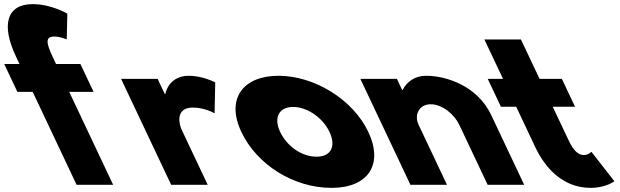

<svg xmlns="http://www.w3.org/2000/svg" viewBox="-246 -895 3004 930"><path d="M-151.6 -585H-225.6L-161.7 -450H-87.7L125 0H302L89.3 -450H207.3L143.4 -585H25.4L10.3 -617C-23.2 -688 -27.4 -718 17.6 -718C46.6 -718 77.2 -704 77.2 -704L80.1 -829C80.1 -829 2.4 -875 -87.6 -875C-215.6 -875 -240 -772 -169 -622Z M583 0H760L632.4 -270C626.2 -283 596.2 -374 688.2 -374C747.2 -374 793.4 -346 793.4 -346L796.5 -496C796.5 -496 735.4 -528 669.4 -528C568.4 -528 554.5 -439 554.5 -439H552.5L517.5 -513H340.5Z M923 -256C997.7 -98 1175.1 15 1360.1 15C1537.1 15 1612.7 -98 1538 -256C1462.3 -416 1273.4 -528 1103.4 -528C930.4 -528 847.3 -416 923 -256ZM1111 -256C1077.4 -327 1106.8 -377 1173.8 -377C1239.8 -377 1316.4 -327 1350 -256C1383.1 -186 1356.7 -136 1287.7 -136C1215.7 -136 1144.1 -186 1111 -256Z M1742 0H1919L1781.9 -290C1757.8 -341 1786.6 -390 1839.6 -390C1896.6 -390 1954.8 -341 1978.9 -290L2116 0H2293L2133.2 -338C2065.6 -481 1912.4 -528 1818.4 -528C1762.4 -528 1725.1 -499 1704 -459H1702L1676.5 -513H1499.5Z M2190.5 -513H2116.5L2180.3 -378H2254.3L2347.4 -181C2390.5 -90 2474.1 15 2615.1 15C2688.1 15 2730 -17 2730 -17L2618.4 -160C2618.4 -160 2604.9 -144 2581.9 -144C2553.9 -144 2531.1 -167 2508.4 -215L2431.3 -378H2539.3L2475.5 -513H2367.5L2277.2 -704H2100.2Z"/></svg>

Font: Hussar
Style: BdOpOblFive
Weight: 700
Foundry: Cannot Into Space Fonts
Version: Version 2.00